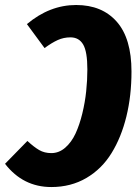

<svg xmlns="http://www.w3.org/2000/svg" viewBox="-49 -733 554 771"><path d="M256.8 -712.9Q360.8 -712.9 419.9 -645.8Q479 -578.6 479 -445.8Q479 -348.6 458.5 -265.1Q438 -181.6 398.9 -118.2Q359.9 -54.7 297.9 -18.3Q235.8 18.1 157.2 18.1Q43.5 18.1 -28.8 -75.2L61 -167Q87.4 -142.6 108.4 -130.4Q129.4 -118.2 157.2 -118.2Q188 -118.2 213.1 -140.1Q238.3 -162.1 254.4 -197Q270.5 -231.9 281.5 -277.1Q292.5 -322.3 297.1 -366.7Q301.8 -411.1 301.8 -454.1Q301.8 -525.9 284.9 -554.4Q268.1 -583 233.9 -583Q207 -583 183.1 -572.3Q159.2 -561.5 129.9 -540L59.1 -636.2Q150.4 -712.9 256.8 -712.9Z"/></svg>

Font: Fira Sans Compressed ExtraBold
Style: Italic
Weight: 800
Width: 3
Italic angle: -8°
Designer: Carrois Corporate & Edenspiekermann AG
Foundry: Carrois Corporate GbR & Edenspiekermann AG
Version: Version 4.203;PS 004.203;hotconv 1.0.88;makeotf.lib2.5.64775